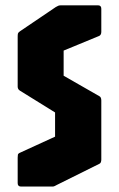

<svg xmlns="http://www.w3.org/2000/svg" viewBox="-20 -686 438 706"><path d="M57.5 0Q45 0 45 -12.5V-106.5Q45 -113 45.8 -117Q46.5 -121 51.5 -123.5L182.5 -183.5V-272.5L53.5 -352.5Q45 -357.5 45 -367.5V-551Q45 -559 46 -562.8Q47 -566.5 53.5 -571L185 -660Q190 -663 194.2 -664.8Q198.5 -666.5 205 -666.5H340Q352.5 -666.5 352.5 -654V-569Q352.5 -558 345 -554L214 -500V-407.5L345 -332.5Q352.5 -329 352.5 -316.5V-99Q352.5 -95 351.2 -90.5Q350 -86 346 -84L189 -6Q186 -4.5 181.8 -2.2Q177.5 0 173.5 0Z"/></svg>

Font: Jaro
Style: Regular
Weight: 400
Designer: Agyei Archer, Celine Hurka, Mirko Velimirović
Version: Version 1.000